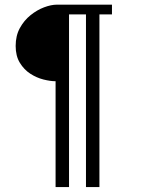

<svg xmlns="http://www.w3.org/2000/svg" viewBox="-20 -627 600 808"><path d="M213.9 160.2V-285.2Q191.4 -285.2 162.6 -292.5Q133.8 -299.8 107.4 -316.9Q81.1 -334 63.5 -362.8Q45.9 -391.6 45.9 -433.6Q45.9 -476.6 63.5 -508.8Q81.1 -541 108.4 -563Q135.7 -585 165.5 -596.2Q195.3 -607.4 219.7 -607.4H451.2V-566.4H398.4V160.2H341.8V-566.4H270.5V160.2Z"/></svg>

Font: Padauk
Style: Bold
Weight: 700
Designer: Debbi Hosken, Becca Hirsbrunner Spalinger
Foundry: SIL International
Version: Version 5.003